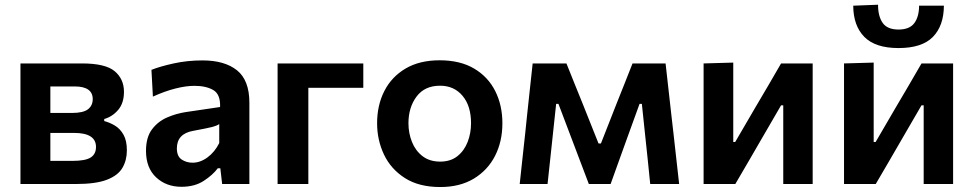

<svg xmlns="http://www.w3.org/2000/svg" viewBox="-20 -760 4022 793"><path d="M64.5 0V-498H318.5Q415.5 -498 453.8 -465.8Q492 -433.5 492 -381Q492 -334 468 -306Q444 -278 410.5 -268.5V-260Q433.5 -254 455 -241Q476.5 -228 490.2 -203.5Q504 -179 504 -139Q504 -98 485.5 -66.5Q467 -35 421.2 -17.5Q375.5 0 293.5 0ZM288 -403H188V-293.5H277.5Q324 -293.5 343.5 -308.8Q363 -324 363 -350.5Q363 -403 288 -403ZM188 -95.5H279Q332.5 -95.5 354.5 -109.5Q376.5 -123.5 376.5 -153Q376.5 -211 286 -211H188Z M729.5 11.5Q666.5 11.5 624.8 -27.5Q583 -66.5 583 -137Q583 -193 607.8 -225.8Q632.5 -258.5 670 -274.8Q707.5 -291 746.5 -297L889 -318Q891 -370.5 861 -388Q831 -405.5 783 -405.5Q748.5 -405.5 704.8 -394.5Q661 -383.5 611.5 -361L605.5 -471.5Q642 -486 698 -498.2Q754 -510.5 816.5 -510.5Q908 -510.5 959 -469.5Q1010 -428.5 1010 -335.5V0H897.5L890 -65H879.5Q859 -37.5 821.5 -13Q784 11.5 729.5 11.5ZM775.5 -88Q807 -88 836.8 -109.8Q866.5 -131.5 885.5 -169V-247.5Q875.5 -240.5 854.8 -235.2Q834 -230 777.5 -219.5Q710.5 -207.5 710.5 -147Q710.5 -114.5 730.2 -101.2Q750 -88 775.5 -88Z M1126.5 0V-498H1480.5V-397.5H1253.5V0Z M1798.5 12.5Q1710.5 12.5 1652.5 -24.5Q1594.5 -61.5 1566 -121.5Q1537.5 -181.5 1537.5 -251Q1537.5 -325.5 1567.5 -384.2Q1597.5 -443 1655.2 -477Q1713 -511 1796 -511Q1881 -511 1938.8 -476.5Q1996.5 -442 2025.8 -383.2Q2055 -324.5 2055 -251Q2055 -176 2024.8 -116.5Q1994.5 -57 1937 -22.2Q1879.5 12.5 1798.5 12.5ZM1798 -92.5Q1841 -92.5 1869.2 -115Q1897.5 -137.5 1911.5 -173.8Q1925.5 -210 1925.5 -251Q1925.5 -322.5 1890.5 -364.2Q1855.5 -406 1797.5 -406Q1734 -406 1700.5 -361.2Q1667 -316.5 1667 -251Q1667 -210 1681.5 -173.8Q1696 -137.5 1725.2 -115Q1754.5 -92.5 1798 -92.5Z M2126.5 0Q2132.5 -54 2138 -106.8Q2143.5 -159.5 2149.5 -212L2156.5 -280Q2162.5 -334 2168.2 -389Q2174 -444 2180 -498H2319.5Q2336.5 -456 2353.2 -414Q2370 -372 2387 -330.5L2452 -167.5H2462L2526 -330.5Q2543 -372.5 2559.5 -414.5Q2576 -456.5 2592.5 -498H2729Q2735 -445 2741.2 -389Q2747.5 -333 2753.5 -279.5L2761.5 -210Q2767 -160 2773 -107Q2779 -54 2785 0H2665.5Q2660.5 -50.5 2655.2 -101.5Q2650 -152.5 2644.5 -202.5L2631 -331H2621.5L2572 -194.5Q2554.5 -146 2537 -97.5Q2519.5 -49 2502 0H2412Q2393.5 -49 2375.2 -97Q2357 -145 2339 -192.5L2286.5 -331H2277L2263.5 -205Q2258 -153.5 2252.5 -102.2Q2247 -51 2241.5 0Z M2886 0V-498L3008.5 -501.5V-173.5H3016.5L3099 -315Q3126.5 -361 3153.2 -407Q3180 -453 3206 -498H3336.5V0H3215V-325H3206L3125 -185.5Q3098 -138.5 3070.8 -92Q3043.5 -45.5 3017 0Z M3466 0V-498L3588.5 -501.5V-173.5H3596.5L3679 -315Q3706.5 -361 3733.2 -407Q3760 -453 3786 -498H3916.5V0H3795V-325H3786L3705 -185.5Q3678 -138.5 3650.8 -92Q3623.5 -45.5 3597 0ZM3691 -561.5Q3595.5 -561.5 3550 -607.5Q3504.5 -653.5 3504 -736.5L3606.5 -740.5Q3606.5 -692.5 3625.8 -665.2Q3645 -638 3691 -638Q3737 -638 3756.5 -664.8Q3776 -691.5 3776 -736.5H3878.5Q3878 -653.5 3833 -607.5Q3788 -561.5 3691 -561.5Z"/></svg>

Font: Commissioner SemiBold
Style: Regular
Weight: 600
Designer: Kostas Bartsokas
Foundry: Kostas Bartsokas
Version: Version 1.000; ttfautohint (v1.8.3)